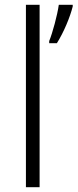

<svg xmlns="http://www.w3.org/2000/svg" viewBox="-20 -780 323 800"><path d="M145 0V-760H88V0ZM283 -753V-760H225C219 -717 199 -643 185 -609V-600H217C246 -646 272 -709 283 -753Z"/></svg>

Font: Noto Sans Ethiopic Light
Style: Regular
Weight: 300
Designer: Monotype Design Team
Foundry: Monotype Imaging Inc.
Version: Version 2.102